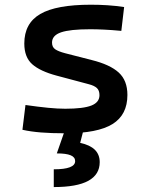

<svg xmlns="http://www.w3.org/2000/svg" viewBox="-20 -547 626 802"><path d="M252.9 9.8Q194.3 9.8 151.4 6.3Q108.4 2.9 73.7 -4.9L86.4 -108.4Q141.1 -100.6 181.2 -96.7Q221.2 -92.8 252.9 -92.8Q328.1 -92.8 361.8 -106.2Q395.5 -119.6 395.5 -149.4Q395.5 -169.4 384.5 -179.4Q373.5 -189.5 350.6 -195.3L216.8 -231Q147.5 -249.5 114.5 -278.8Q81.5 -308.1 81.5 -365.2Q81.5 -449.7 148.2 -488.5Q214.8 -527.3 359.4 -527.3Q395.5 -527.3 429 -525.1Q462.4 -522.9 498.5 -517.6L486.8 -418Q445.8 -421.9 414.6 -423.3Q383.3 -424.8 356.4 -424.8Q272.5 -424.8 234.9 -411.9Q197.3 -398.9 197.3 -369.1Q197.3 -350.1 210.7 -341.1Q224.1 -332 252 -324.7L362.3 -296.4Q439.5 -277.3 475.8 -244.1Q512.2 -210.9 512.2 -150.4Q512.2 -67.4 450 -28.8Q387.7 9.8 252.9 9.8ZM204.6 234.4V160.2Q249.5 160.2 271.7 151.6Q293.9 143.1 293.9 126Q293.9 109.4 275.1 101.6Q256.3 93.8 217.3 93.8L251 -2.9L327.1 2.4L314.9 49.8Q356 58.6 376.2 78.6Q396.5 98.6 396.5 130.4Q396.5 182.1 348.9 208.3Q301.3 234.4 204.6 234.4Z"/></svg>

Font: Cascadia Mono Medium
Style: Regular
Weight: 500
Monospace: yes
Designer: Aaron Bell
Foundry: Saja Typeworks
Version: Version 2407.024